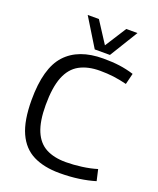

<svg xmlns="http://www.w3.org/2000/svg" viewBox="-167 -1018 927 1127"><g transform="rotate(20 297.0 -454.5)"><path d="M43 -338Q43 -537 122.5 -623.5Q202 -710 356 -710Q414 -710 458.5 -704Q503 -698 548 -684L531 -615Q487 -626 447.5 -631Q408 -636 363 -636Q287 -636 235 -607.5Q183 -579 157 -514Q131 -449 131 -338Q131 -237 156.5 -176.5Q182 -116 232 -89.5Q282 -63 356 -63Q403 -63 455 -70Q507 -77 549 -90L565 -20Q519 -6 463.5 2Q408 10 343 10Q246 10 179 -23.5Q112 -57 77.5 -133Q43 -209 43 -338ZM493 -919 385 -743H290L182 -919H252L338 -786L423 -919Z"/></g></svg>

Font: Georama
Style: Regular
Weight: 400
Designer: Jean-Baptiste Levee
Foundry: Production Type
Version: Version 1.000